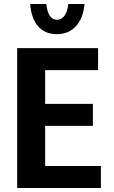

<svg xmlns="http://www.w3.org/2000/svg" viewBox="-20 -941 570 961"><path d="M66 -700H471V-590H206V-421H445V-311H206V-110H485V0H66ZM212 -921Q216 -881 229.5 -861.5Q243 -842 265 -842Q288 -842 303 -862.5Q318 -883 322 -921H403Q396 -848 359.5 -809Q323 -770 264 -770Q206 -770 171.5 -808.5Q137 -847 131 -921Z"/></svg>

Font: Moderustic SemiBold
Style: Regular
Weight: 600
Designer: Tural Alisoy
Foundry: TAFT Foundry
Version: Version 2.120